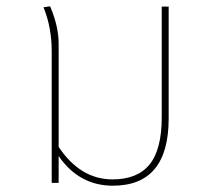

<svg xmlns="http://www.w3.org/2000/svg" viewBox="-20 -580 676 609"><path d="M493 -559H515V-204Q515 9 338 9Q231 9 166 -85V0H144V-148V-418Q144 -493 118 -557L139 -560Q166 -496 166 -442V-114Q235 -11 337 -11Q416 -11 454.5 -58.5Q493 -106 493 -208Z"/></svg>

Font: FiraGO Thin
Style: Regular
Weight: 100
Designer: bBox Type
Foundry: bBox Type GmbH
Version: Version 1.001;PS 001.001;hotconv 1.0.88;makeotf.lib2.5.64775